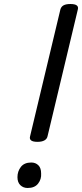

<svg xmlns="http://www.w3.org/2000/svg" viewBox="-20 -923 409 957"><path d="M167 -216Q122 -216 130 -244L281 -876Q285 -890 297 -896.5Q309 -903 331 -903Q375 -903 368 -876L217 -244Q214 -230 201 -223Q188 -216 167 -216ZM118 14Q96 14 81.5 0Q67 -14 67 -40Q67 -69 84 -91Q101 -113 136 -113Q157 -113 171 -99.5Q185 -86 185 -58Q187 -30 170 -8Q153 14 118 14Z"/></svg>

Font: Playwrite DE SAS
Style: Regular
Weight: 400
Designer: Veronika Burian, José Scaglione
Foundry: TypeTogether
Version: Version 1.002